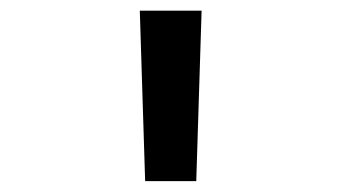

<svg xmlns="http://www.w3.org/2000/svg" viewBox="-20 -713 626 352"><path d="M246.1 -380.9 236.3 -693.4H349.6L339.8 -380.9Z"/></svg>

Font: Cascadia Mono PL
Style: Regular
Weight: 400
Monospace: yes
Designer: Aaron Bell
Foundry: Saja Typeworks
Version: Version 2404.023; ttfautohint (v1.8.4)